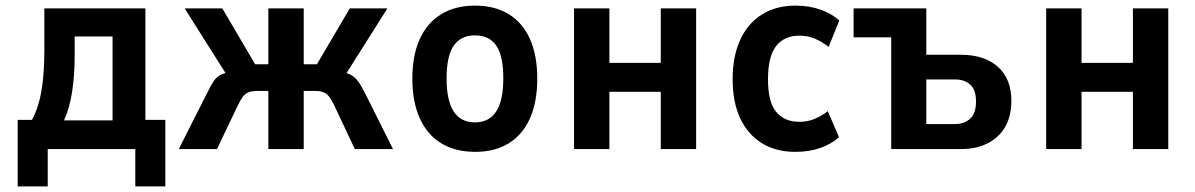

<svg xmlns="http://www.w3.org/2000/svg" viewBox="-20 -531 4257 684"><path d="M43 133V-104H94Q111 -136 120 -171.5Q129 -207 133.5 -252Q138 -297 138 -357V-501H498V-104H569V133H462V0H150V133ZM208 -102H381V-401H246V-331Q246 -263 237 -204.5Q228 -146 208 -102Z M617 0 716 -196Q731 -227 741.5 -242.5Q752 -258 768.5 -265.5Q785 -273 814 -278L799 -246L638 -501H772L889 -302H936V-501H1062V-302H1109L1226 -501H1360L1199 -246L1184 -278Q1213 -273 1228.5 -265Q1244 -257 1255.5 -241.5Q1267 -226 1282 -196L1380 0H1244L1171 -155Q1162 -174 1153.5 -185.5Q1145 -197 1133 -202Q1121 -207 1103 -207H1062V0H936V-207H895Q877 -207 865 -202Q853 -197 844.5 -185.5Q836 -174 827 -155L753 0Z M1673 10Q1602 10 1552 -20.5Q1502 -51 1475.5 -109.5Q1449 -168 1449 -251Q1449 -334 1475.5 -392Q1502 -450 1552 -480.5Q1602 -511 1672 -511Q1743 -511 1792.5 -480.5Q1842 -450 1868 -392Q1894 -334 1894 -251Q1894 -168 1868 -109.5Q1842 -51 1792.5 -20.5Q1743 10 1673 10ZM1672 -95Q1722 -95 1747.5 -133.5Q1773 -172 1773 -252Q1773 -332 1748 -368.5Q1723 -405 1672 -405Q1622 -405 1596.5 -368.5Q1571 -332 1571 -252Q1571 -172 1596.5 -133.5Q1622 -95 1672 -95Z M2025 0V-501H2151V-307H2334V-501H2460V0H2334V-204H2151V0Z M2813 10Q2744 10 2694 -21Q2644 -52 2617 -109.5Q2590 -167 2590 -249Q2590 -330 2617 -389Q2644 -448 2694.5 -479.5Q2745 -511 2814 -511Q2863 -511 2903.5 -496.5Q2944 -482 2970 -458L2932 -364Q2909 -382 2883.5 -393Q2858 -404 2828 -404Q2774 -404 2745 -367Q2716 -330 2716 -248Q2716 -167 2745.5 -132Q2775 -97 2828 -97Q2858 -97 2883.5 -108Q2909 -119 2929 -135L2969 -42Q2942 -18 2902.5 -4Q2863 10 2813 10Z M3155 0V-398H3021V-501H3280V-336H3402Q3487 -336 3535 -293Q3583 -250 3583 -172Q3583 -118 3561.5 -80Q3540 -42 3499.5 -21Q3459 0 3404 0ZM3280 -89H3382Q3415 -89 3436 -108Q3457 -127 3457 -169Q3457 -212 3436 -230Q3415 -248 3383 -248H3280Z M3707 0V-501H3833V-307H4016V-501H4142V0H4016V-204H3833V0Z"/></svg>

Font: Nunito Sans 7pt Condensed
Style: Bold
Weight: 700
Width: 3
Designer: Vernon Adams
Foundry: Vernon Adams
Version: Version 3.101;gftools[0.9.27]